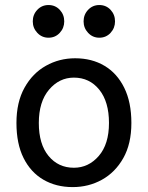

<svg xmlns="http://www.w3.org/2000/svg" viewBox="-20 -743 597 775"><path d="M46.4 -246.6Q46.4 -330.6 78.9 -388.9Q111.3 -447.3 165.3 -477.5Q219.2 -507.8 283.2 -507.8Q350.6 -507.8 401.6 -477.5Q452.6 -447.3 481.4 -388.9Q510.3 -330.6 510.3 -246.6Q510.3 -162.6 477.8 -105Q445.3 -47.4 391.6 -17.6Q337.9 12.2 273.4 12.2Q206.5 12.2 155.3 -17.6Q104 -47.4 75.2 -105Q46.4 -162.6 46.4 -246.6ZM136.7 -246.6Q136.7 -161.1 176 -113.5Q215.3 -65.9 278.3 -65.9Q337.4 -65.9 378.7 -113.5Q419.9 -161.1 419.9 -246.6Q419.9 -332.5 380.6 -381.1Q341.3 -429.7 278.3 -429.7Q219.2 -429.7 178 -381.1Q136.7 -332.5 136.7 -246.6ZM317.4 -656.7Q317.4 -684.1 335.7 -703.4Q354 -722.7 380.9 -722.7Q408.2 -722.7 426.3 -703.4Q444.3 -684.1 444.3 -656.7Q444.3 -629.9 426.3 -610.4Q408.2 -590.8 380.9 -590.8Q354 -590.8 335.7 -610.4Q317.4 -629.9 317.4 -656.7ZM112.3 -656.7Q112.3 -684.1 130.6 -703.4Q148.9 -722.7 175.8 -722.7Q203.1 -722.7 221.2 -703.4Q239.3 -684.1 239.3 -656.7Q239.3 -629.9 221.2 -610.4Q203.1 -590.8 175.8 -590.8Q148.9 -590.8 130.6 -610.4Q112.3 -629.9 112.3 -656.7Z"/></svg>

Font: Kanchenjunga
Style: Regular
Weight: 400
Designer: Becca Hirsbrunner Spalinger
Foundry: SIL International
Version: Version 2.001